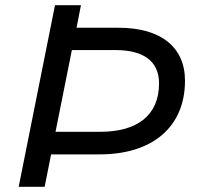

<svg xmlns="http://www.w3.org/2000/svg" viewBox="-20 -720 762 740"><path d="M438 -613H275L292 -700H192L52 0H152L177 -125H364C567 -125 693 -230 693 -409C693 -539 599 -613 438 -613ZM366 -212H194L257 -527H426C533 -527 593 -484 593 -399C593 -276 510 -212 366 -212Z"/></svg>

Font: AWKNG-Font Medium
Style: Italic
Weight: 500
Italic angle: -11.3°
Designer: Awakening Church
Foundry: Awakening Church
Version: Version 1.700;PS 001.700;hotconv 1.0.88;makeotf.lib2.5.64775